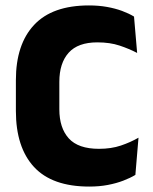

<svg xmlns="http://www.w3.org/2000/svg" viewBox="-20 -673 562 707"><path d="M308.5 14Q172 14 105.2 -58.2Q38.5 -130.5 38.5 -264.5V-378Q38.5 -509.5 105.5 -581.2Q172.5 -653 307.5 -653Q343.5 -653 374 -647.5Q404.5 -642 429.5 -632.8Q454.5 -623.5 473.5 -612L485 -478Q455.5 -493.5 420.2 -505.2Q385 -517 338.5 -517Q267 -517 232.8 -478.8Q198.5 -440.5 198.5 -371.5V-270.5Q198.5 -202 233.2 -163.5Q268 -125 344.5 -125Q389.5 -125 425 -137Q460.5 -149 490 -166L478.5 -29Q459.5 -17.5 434 -7.8Q408.5 2 377.2 8Q346 14 308.5 14Z"/></svg>

Font: Anek Devanagari Medium
Style: Bold
Weight: 700
Version: Version 1.003